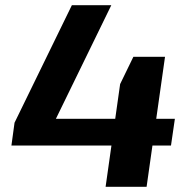

<svg xmlns="http://www.w3.org/2000/svg" viewBox="-20 -720 713 740"><path d="M36 -247 257 -700H409L171 -212L76 -262H654L639 -159H24ZM443 -396 494 -501H616L545 0H387Z"/></svg>

Font: Pathway Extreme 28pt
Style: Bold Italic
Weight: 700
Italic angle: -8°
Designer: Eduardo Rodriguez Tunni
Foundry: Eduardo Rodriguez Tunni
Version: Version 1.001;gftools[0.9.26]